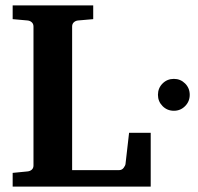

<svg xmlns="http://www.w3.org/2000/svg" viewBox="-20 -691 732 711"><path d="M538.1 0H26.9V-50.8L82 -56.2Q91.3 -57.1 97.7 -62.7Q104 -68.4 104 -78.1V-592.8Q104 -602.5 97.7 -608.4Q91.3 -614.3 82 -615.2L26.9 -620.1V-670.9H325.2V-620.1L269 -615.2Q259.8 -614.3 253.4 -608.4Q247.1 -602.5 247.1 -592.8V-61H420.9Q431.6 -61 438 -69.6Q444.3 -78.1 444.8 -84L458 -199.2H538.1ZM682.6 -339.8Q682.6 -315.4 665.5 -298.1Q648.4 -280.8 624 -280.8Q599.1 -280.8 582 -298.1Q564.9 -315.4 564.9 -339.8Q564.9 -364.7 582 -381.8Q599.1 -398.9 624 -398.9Q648.4 -398.9 665.5 -381.8Q682.6 -364.7 682.6 -339.8Z"/></svg>

Font: Charis
Style: Bold
Weight: 700
Designer: Walt Agee, Miriam Martin, Annie Olsen, Victor Gaultney, Lorna Priest, Alan Ward, Bob Hallissy, Martin Hosken, Sharon Cor
Foundry: SIL Global
Version: Version 7.000